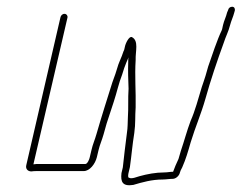

<svg xmlns="http://www.w3.org/2000/svg" viewBox="-20 -522 716 569"><path d="M159 -470 58 -33C55 -22 62 -14 73 -14C78 -15 84 -15 91 -15H228C246 -15 262 -36 267 -56L272 -77C276 -94 282 -106 287 -124L296 -156C303 -178 310 -199 317 -220C326 -247 332 -276 342 -301L348 -320C351 -328 357 -344 361 -352C360 -349 360 -345 360 -340C359 -312 360 -286 361 -259C359 -230 361 -203 359 -174C358 -157 359 -146 356 -127C351 -91 348 -60 344 -26L340 -9C337 17 343 31 375 26C402 18 430 10 462 10C471 10 483 8 492 8C501 8 511 -1 513 -10C514 -14 516 -19 520 -26C531 -51 537 -72 545 -100C559 -146 576 -184 589 -230C604 -284 624 -343 643 -395C649 -414 657 -428 662 -448C665 -460 671 -472 674 -484L676 -491C677 -497 674 -502 668 -502C662 -502 657 -498 656 -492L653 -485C650 -472 644 -461 641 -448C639 -441 639 -436 637 -432C624 -405 608 -357 597 -325L589 -297C585 -284 581 -273 578 -264C568 -231 558 -193 545 -164C534 -135 526 -104 516 -75L509 -51L500 -31C497 -24 495 -18 493 -13C484 -13 476 -11 467 -11C441 -11 416 -6 394 0C386 2 371 9 363 5C358 5 360 -6 361 -10L365 -27C370 -62 372 -91 378 -128C382 -156 380 -177 382 -204C383 -250 379 -297 382 -344C381 -370 392 -401 371 -412C363 -416 352 -394 350 -383C349 -378 348 -373 346 -370L341 -356C338 -348 330 -331 328 -322L322 -303C319 -295 316 -287 313 -278C297 -227 281 -177 266 -125C261 -107 255 -95 251 -77L246 -56C245 -50 239 -36 233 -36H96C90 -36 84 -36 79 -35L180 -470C181 -476 177 -481 171 -481C165 -481 160 -476 159 -470Z"/></svg>

Font: Electronic
Style: ThnIt
Weight: 100
Version: Version 1.011